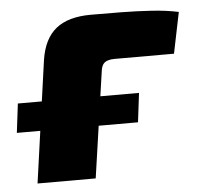

<svg xmlns="http://www.w3.org/2000/svg" viewBox="-55 -548 615 592"><g transform="rotate(-5 253.0 -252.0)"><path d="M-12 -161 -1 -251H374L363 -161ZM247 -504Q293 -504 341 -503.5Q389 -503 435 -500Q481 -497 518 -489L492 -362H309Q287 -362 277 -354Q267 -346 265 -325L218 0H38L91 -378Q101 -443 139 -473.5Q177 -504 247 -504Z"/></g></svg>

Font: Exo 2 ExtraBold
Style: Italic
Weight: 800
Italic angle: -8°
Designer: Natanael Gama
Foundry: Natanael Gama
Version: Version 2.010